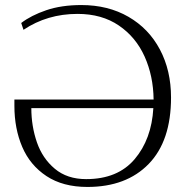

<svg xmlns="http://www.w3.org/2000/svg" viewBox="-20 -730 735 760"><path d="M657 -344Q657 -172 568.5 -81Q480 10 326 10Q229 10 164 -33Q99 -76 68 -148.5Q37 -221 37 -311V-336H588Q587 -429 552.5 -506Q518 -583 450.5 -629Q383 -675 287 -675Q167 -675 73 -612Q70 -621 68 -627Q66 -633 64 -639Q103 -669 163 -689.5Q223 -710 302 -710Q408 -710 488.5 -663.5Q569 -617 613 -534Q657 -451 657 -344ZM587 -302H104Q104 -231 126 -167Q148 -103 197 -62Q246 -21 321 -21Q446 -21 513 -100Q580 -179 587 -302Z"/></svg>

Font: Trirong Light
Style: Regular
Weight: 300
Designer: Katatrad Team
Foundry: CadsonDemak
Version: Version 1.001